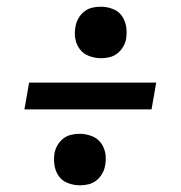

<svg xmlns="http://www.w3.org/2000/svg" viewBox="-20 -627 540 574"><path d="M282 -453Q264 -453 246.5 -459.5Q229 -466 218.5 -480Q208 -494 205 -512Q202 -530 206 -549Q208 -561 215 -573Q222 -585 232.5 -593Q243 -601 255.5 -604Q268 -607 281 -607Q299 -607 316.5 -600.5Q334 -594 344 -580Q354 -566 357 -548Q360 -530 357 -511Q355 -499 348 -487Q341 -475 330.5 -467Q320 -459 307.5 -456Q295 -453 282 -453ZM433 -300H53L67 -380H447ZM219 -73Q201 -73 183.5 -79.5Q166 -86 156 -100Q146 -114 143 -132Q140 -150 143 -169Q145 -181 152 -193Q159 -205 169.5 -213Q180 -221 192.5 -224Q205 -227 218 -227Q236 -227 253.5 -220.5Q271 -214 281.5 -200Q292 -186 295 -168Q298 -150 294 -131Q292 -119 285 -107Q278 -95 267.5 -87Q257 -79 244.5 -76Q232 -73 219 -73Z"/></svg>

Font: Iosevka Term Curly Semibold
Style: Italic
Weight: 600
Italic angle: -9°
Designer: Belleve Invis
Foundry: Belleve Invis
Version: Version 32.3.0